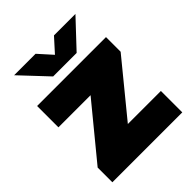

<svg xmlns="http://www.w3.org/2000/svg" viewBox="-222 -936 1066 1066"><g transform="rotate(-45 311.0 -403.0)"><path d="M36.5 0V-115.5L322 -463L321 -427.5H40.5V-595H581.5V-480L297 -132.5L298 -168H585.5V0ZM219.5 -648 71 -806H239.5L328.5 -707H294.5L384 -806H552.5L404 -648Z"/></g></svg>

Font: Encode Sans SC SemiExpanded Black
Style: Regular
Weight: 900
Width: 6
Designer: Multiple Designers
Foundry: Impallari Type
Version: Version 3.002